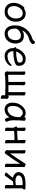

<svg xmlns="http://www.w3.org/2000/svg" viewBox="1893 -2654 878 4704"><g transform="rotate(90 2332.0 -302.0)"><path d="M267 -49Q314 -49 351 -74.5Q388 -100 410.5 -144.5Q433 -189 433 -258Q433 -326 402 -373Q371 -420 301 -420Q231 -420 180 -353.5Q129 -287 129 -208Q129 -128 165 -88.5Q201 -49 267 -49ZM273 24Q164 24 107 -38.5Q50 -101 50 -207Q50 -289 100 -377Q121 -414 142 -437Q163 -460 177 -460Q190 -460 195 -453Q247 -492 309 -492Q371 -492 416 -462Q512 -399 512 -245Q512 -141 446.5 -58.5Q381 24 273 24Z M797 -52Q851 -52 887 -76Q923 -100 943.5 -142.5Q964 -185 964 -246Q964 -306 936 -340Q908 -374 851 -374Q750 -374 684 -275Q681 -244 681 -222Q681 -143 712 -97.5Q743 -52 797 -52ZM806 23Q733 23 688.5 -10.5Q644 -44 622.5 -100Q601 -156 601 -233Q601 -310 627 -381Q653 -452 695 -506Q780 -608 893 -643Q968 -665 996 -712Q1000 -721 1015 -721Q1027 -721 1044 -704Q1061 -687 1061 -672Q1061 -656 1054 -645Q1012 -595 925 -571.5Q838 -548 772 -480Q736 -441 722 -408Q742 -427 782.5 -437.5Q823 -448 856 -448Q948 -448 997 -392.5Q1046 -337 1046 -239Q1046 -170 1017 -110Q988 -50 933.5 -13.5Q879 23 806 23Z M1256 -258Q1367 -258 1461 -284Q1495 -294 1504.5 -305.5Q1514 -317 1514 -341Q1514 -422 1419 -422Q1353 -422 1304.5 -366Q1256 -310 1244 -258ZM1345 24Q1292 24 1249 -2.5Q1206 -29 1181.5 -78.5Q1157 -128 1157 -195V-206Q1135 -223 1135 -240Q1135 -260 1160 -260L1165 -261Q1179 -337 1251.5 -414.5Q1324 -492 1420 -492Q1484 -492 1521 -469Q1592 -428 1592 -340Q1592 -305 1586 -283.5Q1580 -262 1559 -249Q1538 -236 1492 -221Q1391 -190 1234 -190V-186Q1234 -123 1266 -85Q1298 -47 1352 -47Q1475 -47 1552 -129Q1566 -146 1579 -146Q1595 -146 1595 -130Q1595 -117 1580 -93Q1565 -69 1534 -42Q1459 24 1345 24Z M2377 117Q2358 117 2335 107Q2312 97 2312 80V79Q2315 28 2315 11Q2188 4 2091 4L2026 5Q1926 5 1861.5 10.5Q1797 16 1779 21Q1752 21 1735 -12Q1727 -25 1727 -34Q1727 -43 1730.5 -48.5Q1734 -54 1734 -64V-366L1731 -468Q1731 -484 1755 -484Q1774 -484 1794.5 -475.5Q1815 -467 1815 -450L1813 -366V-62Q1850 -66 1987 -70V-368L1984 -470Q1984 -486 2008 -486Q2026 -486 2046.5 -477.5Q2067 -469 2067 -452Q2065 -368 2065 -70Q2219 -70 2238 -69V-370L2235 -472Q2235 -488 2259 -488Q2278 -488 2298.5 -479.5Q2319 -471 2319 -454L2317 -370V-68Q2323 -68 2334.5 -71.5Q2346 -75 2355 -76H2357Q2374 -76 2390 -57.5Q2406 -39 2406 -28Q2406 -16 2401.5 -8.5Q2397 -1 2397 7L2401 101Q2401 117 2377 117Z M2665 -48Q2707 -48 2748 -79Q2850 -153 2850 -330L2851 -365H2842Q2833 -365 2828 -372Q2799 -422 2743 -422Q2686 -422 2630.5 -352Q2575 -282 2575 -180Q2575 -48 2665 -48ZM2662 24Q2586 24 2540.5 -27.5Q2495 -79 2495 -175Q2495 -302 2573.5 -397Q2652 -492 2748 -492Q2830 -492 2852 -446V-475Q2852 -491 2877 -491Q2897 -491 2918.5 -483Q2940 -475 2940 -459V-457Q2927 -368 2927 -195Q2927 -92 2961 -38Q2964 -32 2964 -25Q2964 -16 2949 1.5Q2934 19 2915 19Q2895 19 2883 -5Q2862 -43 2856 -98Q2828 -44 2774 -10Q2720 24 2662 24Z M3469 14Q3450 14 3429.5 5.5Q3409 -3 3409 -20L3411 -108V-218Q3298 -218 3187 -209Q3187 -109 3190 -2Q3190 14 3167 14Q3148 14 3127.5 5.5Q3107 -3 3107 -20L3109 -108V-203Q3099 -206 3089.5 -225Q3080 -244 3080 -261Q3080 -282 3099 -282H3109V-367L3106 -474Q3106 -490 3130 -490Q3148 -490 3168.5 -481.5Q3189 -473 3189 -456L3187 -367V-282L3347 -290Q3361 -291 3376 -293Q3391 -295 3401 -295Q3411 -295 3411 -296V-367L3408 -474Q3408 -490 3432 -490Q3450 -490 3470.5 -481.5Q3491 -473 3491 -456L3489 -367V-108L3492 -2Q3492 14 3469 14Z M3719 19Q3701 19 3679.5 3.5Q3658 -12 3658 -29V-31Q3661 -58 3661 -86V-364L3658 -471Q3658 -487 3682 -487Q3700 -487 3720.5 -478.5Q3741 -470 3741 -453L3739 -364V-112Q3832 -234 3974 -459Q3979 -467 3984.5 -478Q3990 -489 4006 -489Q4018 -489 4034 -484Q4075 -471 4075 -452L4071 -415V-106L4074 0Q4074 16 4051 16Q4032 16 4011.5 7.5Q3991 -1 3991 -18L3993 -106V-356Q3870 -163 3765 -21Q3755 -9 3746.5 5Q3738 19 3719 19Z M4414 -242Q4458 -242 4515 -252V-416L4483 -417Q4373 -417 4325.5 -389Q4278 -361 4278 -320Q4278 -270 4342 -251Q4370 -242 4414 -242ZM4265 21Q4248 21 4227 9.5Q4206 -2 4206 -16Q4206 -24 4216 -32Q4258 -71 4338 -180Q4279 -187 4238 -227Q4197 -267 4197 -317Q4197 -366 4220 -399Q4265 -464 4358 -477Q4433 -489 4501 -489Q4568 -489 4590.5 -486.5Q4613 -484 4619 -477Q4625 -470 4625 -459Q4625 -447 4613.5 -431.5Q4602 -416 4593 -415Q4593 -51 4596 0Q4596 18 4571 18Q4550 18 4531 10Q4512 2 4512 -12V-13Q4515 -79 4515 -192Q4467 -182 4423 -178Q4397 -141 4353.5 -81.5Q4310 -22 4288 11Q4282 21 4265 21Z"/></g></svg>

Font: LXGW WenKai Lite
Style: Bold
Weight: 700
Designer: LXGW / Fontworks Inc.
Foundry: LXGW / Fontworks Inc.
Version: Version 1.330;April 28, 2024